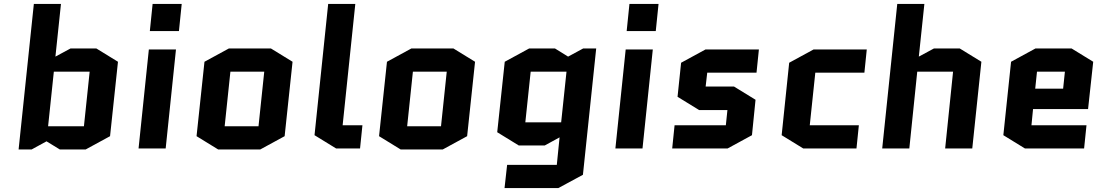

<svg xmlns="http://www.w3.org/2000/svg" viewBox="-20 -750 5572 970"><path d="M336 -505H467L576 -438L536 -62L413 5H282L215 -36L140 5H74L151 -730H288L260 -464ZM252 -388 223 -112H404L433 -388Z M869 -500 817 0H680L732 -500ZM737 -593 751 -730H898L884 -593Z M1418 -62 1295 5H1082L973 -62L1013 -438L1136 -505H1349L1458 -438ZM1144 -388 1115 -112H1286L1315 -388Z M1678 0 1569 -67 1638 -730H1775L1711 -117H1811L1799 0Z M2340 -62 2217 5H2004L1895 -62L1935 -438L2058 -505H2271L2380 -438ZM2066 -388 2037 -112H2208L2237 -388Z M2925 133 2801 200H2529L2542 83H2793L2807 -56L2732 -15H2601L2492 -82L2530 -438L2653 -505H2784L2850 -464L2926 -505H2992ZM2815 -132 2842 -388H2661L2634 -132Z M3278 -500 3226 0H3089L3141 -500ZM3146 -593 3160 -730H3307L3293 -593Z M3797 -246 3779 -67 3656 0H3376L3388 -117H3647L3655 -194H3512L3403 -261L3421 -433L3544 -500H3814L3802 -383H3553L3545 -313H3688Z M4099 -383 4071 -117H4319L4307 0H4038L3929 -67L3967 -433L4090 -500H4359L4347 -383Z M4574 0H4437L4513 -730H4650L4622 -464L4698 -505H4829L4938 -438L4892 0H4755L4795 -388H4614Z M5469 -117 5457 0H5158L5049 -67L5088 -438L5211 -505H5394L5503 -438L5477 -199H5199L5191 -117ZM5219 -388 5210 -302H5351L5360 -388Z"/></svg>

Font: Quantico
Style: Bold Italic
Weight: 700
Italic angle: -12°
Designer: Matt Desmond
Foundry: MADtype
Version: Version 2.002